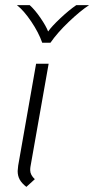

<svg xmlns="http://www.w3.org/2000/svg" viewBox="-20 -719 368 750"><path d="M49 -51Q49 -56 51 -72L121 -470H170L99 -68Q98 -63 98 -54Q98 -36 116 -19L83 11Q65 -3 57 -17.5Q49 -32 49 -51ZM46 -699H96Q117 -680 138.5 -648.5Q160 -617 168 -596Q182 -616 215.5 -647.5Q249 -679 278 -699H328Q293 -676 248.5 -633.5Q204 -591 177 -552H145Q131 -592 102 -635Q73 -678 46 -699Z"/></svg>

Font: KoHo Light
Style: Italic
Weight: 300
Italic angle: -10°
Version: Version 1.000; ttfautohint (v1.6)